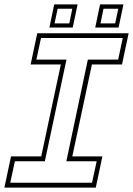

<svg xmlns="http://www.w3.org/2000/svg" viewBox="-37 -851 604 871"><path d="M-17 0 13 -141.5H150L239 -558.5H102L132 -700H546.5L516.5 -558.5H380L291 -141.5H427.5L397.5 0ZM9.5 -22H380.5L401.5 -119.5H264L361.5 -580.5H499L520 -678.5H149L128 -580.5H264.5L166.5 -119.5H30.5ZM395 -726 417 -831H523L501 -726ZM187 -726 209 -831H315L293 -726ZM210.5 -745H277.5L291 -811.5H224.5ZM419 -745H485.5L499.5 -811.5H432.5Z"/></svg>

Font: Tourney Thin ExtraLight
Style: Italic
Weight: 250
Italic angle: -12°
Version: Version 1.015